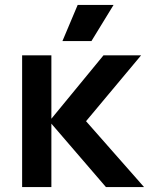

<svg xmlns="http://www.w3.org/2000/svg" viewBox="-20 -761 640 781"><path d="M70 0V-536H189V-278L401 -536H554L330 -268L566 0H411L189 -258V0ZM234 -594 296 -741H442L352 -594Z"/></svg>

Font: Geist Mono
Style: Bold
Weight: 700
Monospace: yes
Designer: Basement.studio, Andrés Briganti, Mateo Zaragoza
Foundry: Basement.studio, Vercel, Andrés Briganti, Guido Ferreyra, Mateo Zaragoza
Version: Version 1.500; ttfautohint (v1.8.4.7-5d5b)